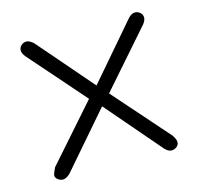

<svg xmlns="http://www.w3.org/2000/svg" viewBox="-77 -542 654 634"><g transform="rotate(-15 250.0 -225.0)"><path d="M451.2 -35.2Q460.9 -20.5 460.9 -11.2Q460.9 -2 453.1 4.4Q445.3 10.7 435.1 10.7Q424.8 10.7 413.1 -1L251 -189.5L87.9 -1Q74.2 10.7 64.5 10.7Q54.7 10.7 46.9 4.4Q39.1 -2 39.1 -8.8Q39.1 -15.6 48.8 -35.2L215.8 -224.6L48.8 -415Q39.1 -426.8 39.1 -437Q39.1 -447.3 46.9 -454.1Q54.7 -460.9 64.5 -460.9Q74.2 -460.9 87.9 -449.2L251 -260.7L413.1 -449.2Q424.8 -460.9 435.1 -460.9Q445.3 -460.9 453.1 -454.1Q460.9 -447.3 460.9 -437Q460.9 -426.8 451.2 -415L284.2 -224.6Z"/></g></svg>

Font: Jura
Style: Book
Weight: 400
Version: Version 2.5